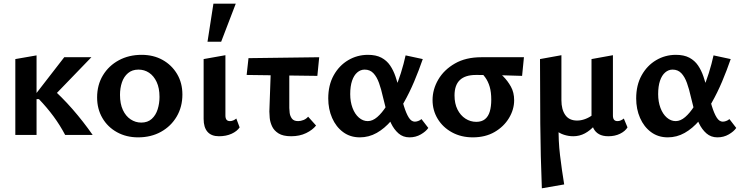

<svg xmlns="http://www.w3.org/2000/svg" viewBox="-20 -731 4010 1040"><path d="M333 0Q305 -53 270 -100.5Q235 -148 191 -194H170V-217L328 -421H475L249 -187V-264Q315 -206 373 -139.5Q431 -73 482 0ZM63 0V-411L178 -431V0Z M728 13Q664 13 613.5 -15Q563 -43 534.5 -92Q506 -141 506 -203Q506 -271 537.5 -323Q569 -375 623.5 -404.5Q678 -434 747 -434Q811 -434 860.5 -406.5Q910 -379 939 -330.5Q968 -282 968 -219Q968 -152 937 -99.5Q906 -47 852 -17Q798 13 728 13ZM745 -67Q780 -67 802 -87Q824 -107 834 -139Q844 -171 844 -206Q844 -254 828.5 -287Q813 -320 787.5 -337Q762 -354 730 -354Q696 -354 673.5 -335Q651 -316 640.5 -285Q630 -254 630 -217Q630 -169 645.5 -135.5Q661 -102 687.5 -84.5Q714 -67 745 -67Z M1166 7Q1125 7 1104 -17Q1083 -41 1083 -87V-411L1201 -432V-106Q1201 -90 1207 -82.5Q1213 -75 1226 -75Q1235 -75 1244 -79Q1253 -83 1260 -89L1278 -41Q1264 -20 1234.5 -6.5Q1205 7 1166 7ZM1104 -505 1136 -711H1257L1178 -505Z M1316 -325 1326 -416 1709 -421 1699 -320ZM1439 -127 1449 -411H1547V-146Q1547 -137 1549 -120Q1551 -103 1561 -89Q1571 -75 1595 -75Q1609 -75 1624 -81Q1639 -87 1649 -99L1692 -51Q1673 -27 1638 -10Q1603 7 1557 7Q1513 7 1488.5 -8.5Q1464 -24 1453.5 -47Q1443 -70 1441 -92Q1439 -114 1439 -127Z M1929 13Q1877 13 1838.5 -15.5Q1800 -44 1779 -92Q1758 -140 1758 -198Q1758 -270 1787.5 -323Q1817 -376 1866 -405Q1915 -434 1973 -434Q2017 -434 2046 -418.5Q2075 -403 2093 -376.5Q2111 -350 2122.5 -316Q2134 -282 2143 -246Q2156 -195 2168 -156Q2180 -117 2194 -94.5Q2208 -72 2227 -72Q2235 -72 2245 -75.5Q2255 -79 2263 -86L2300 -38Q2287 -19 2259.5 -3Q2232 13 2198 13Q2163 13 2138.5 -8.5Q2114 -30 2098 -63.5Q2082 -97 2072 -135Q2062 -173 2054 -207Q2045 -248 2033 -281.5Q2021 -315 2002.5 -334.5Q1984 -354 1955 -354Q1933 -354 1915 -338.5Q1897 -323 1887 -293.5Q1877 -264 1877 -221Q1877 -180 1889.5 -146.5Q1902 -113 1924 -94Q1946 -75 1972 -75Q1998 -75 2023.5 -97Q2049 -119 2072.5 -156Q2096 -193 2116 -239.5Q2136 -286 2151.5 -335.5Q2167 -385 2177 -431L2270 -411Q2249 -350 2223.5 -289.5Q2198 -229 2167 -174.5Q2136 -120 2099.5 -77.5Q2063 -35 2020.5 -11Q1978 13 1929 13Z M2541 13Q2478 13 2428.5 -14Q2379 -41 2351 -87Q2323 -133 2323 -189Q2323 -247 2354 -300Q2385 -353 2444 -387Q2503 -421 2587 -421H2818L2808 -320Q2747 -322 2689.5 -323.5Q2632 -325 2558 -325Q2500 -325 2471 -297.5Q2442 -270 2442 -214Q2442 -170 2458 -138Q2474 -106 2501 -88.5Q2528 -71 2560 -71Q2589 -71 2607 -85.5Q2625 -100 2633 -127Q2641 -154 2641 -191Q2641 -232 2632.5 -261Q2624 -290 2608.5 -311.5Q2593 -333 2572 -349L2660 -358Q2682 -341 2706 -317Q2730 -293 2747.5 -261.5Q2765 -230 2765 -188Q2765 -138 2737 -91.5Q2709 -45 2659 -16Q2609 13 2541 13Z M2915 289Q2908 114 2906.5 -61Q2905 -236 2905 -411L3021 -432V-188Q3021 -138 3042 -108Q3063 -78 3106 -78Q3127 -78 3149 -86Q3171 -94 3191 -109Q3211 -124 3224 -146L3251 -121Q3229 -82 3203 -53Q3177 -24 3148 -8.5Q3119 7 3085 7Q3060 7 3035 -1Q3010 -9 2992 -25L3006 -48Q3004 31 3013.5 110Q3023 189 3036 268ZM3275 7Q3245 7 3225 -4Q3205 -15 3194.5 -36Q3184 -57 3184 -87V-411L3300 -432V-106Q3300 -90 3306 -82.5Q3312 -75 3325 -75Q3334 -75 3343 -79Q3352 -83 3359 -89L3379 -41Q3366 -20 3338.5 -6.5Q3311 7 3275 7Z M3597 13Q3545 13 3506.5 -15.5Q3468 -44 3447 -92Q3426 -140 3426 -198Q3426 -270 3455.5 -323Q3485 -376 3534 -405Q3583 -434 3641 -434Q3685 -434 3714 -418.5Q3743 -403 3761 -376.5Q3779 -350 3790.5 -316Q3802 -282 3811 -246Q3824 -195 3836 -156Q3848 -117 3862 -94.5Q3876 -72 3895 -72Q3903 -72 3913 -75.5Q3923 -79 3931 -86L3968 -38Q3955 -19 3927.5 -3Q3900 13 3866 13Q3831 13 3806.5 -8.5Q3782 -30 3766 -63.5Q3750 -97 3740 -135Q3730 -173 3722 -207Q3713 -248 3701 -281.5Q3689 -315 3670.5 -334.5Q3652 -354 3623 -354Q3601 -354 3583 -338.5Q3565 -323 3555 -293.5Q3545 -264 3545 -221Q3545 -180 3557.5 -146.5Q3570 -113 3592 -94Q3614 -75 3640 -75Q3666 -75 3691.5 -97Q3717 -119 3740.5 -156Q3764 -193 3784 -239.5Q3804 -286 3819.5 -335.5Q3835 -385 3845 -431L3938 -411Q3917 -350 3891.5 -289.5Q3866 -229 3835 -174.5Q3804 -120 3767.5 -77.5Q3731 -35 3688.5 -11Q3646 13 3597 13Z"/></svg>

Font: Ysabeau Office
Style: Bold
Weight: 700
Designer: Christian Thalmann (Catharsis Fonts)
Version: Version 2.001;gftools[0.9.30]; featfreeze: tnum,lnum,ss02